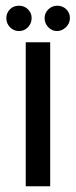

<svg xmlns="http://www.w3.org/2000/svg" viewBox="-20 -652 265 672"><path d="M2.1 -588.7Q2.1 -606.2 14.4 -619.1Q26.8 -632 46.4 -632Q64.9 -632 77.8 -619.6Q90.7 -607.2 90.7 -588.7Q90.7 -570.1 77.8 -556.7Q64.9 -543.3 46.4 -543.3Q27.8 -543.3 14.9 -556.7Q2.1 -570.1 2.1 -588.7ZM136.1 -588.7Q136.1 -606.2 149 -619.1Q161.9 -632 180.4 -632Q199 -632 211.9 -619.6Q224.7 -607.2 224.7 -588.7Q224.7 -570.1 210.8 -556.7Q196.9 -543.3 179.4 -543.3Q161.9 -543.3 149 -556.7Q136.1 -570.1 136.1 -588.7ZM70.1 -504.1H155.7V0H70.1Z"/></svg>

Font: NATS
Style: Regular
Weight: 400
Designer: Purushoth Kumar Guthula
Foundry: Silicon Andhra, USA.
Version: Version 1.0.4; ttfautohint (v1.2.25-373a) -l 7 -r 28 -G 50 -